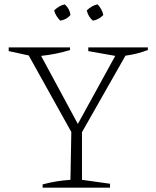

<svg xmlns="http://www.w3.org/2000/svg" viewBox="-20 -863 719 883"><path d="M176 0V-15Q210 -24 241.5 -29Q273 -34 304 -36L308 -256L112 -608L20 -628V-645H302V-633Q238 -613 169 -606L338 -293L510 -606L386 -628V-645H660V-633Q611 -614 557 -607L357 -255V-36L486 -18V0ZM278 -843Q301 -822 304 -794Q296 -784 283.5 -777Q271 -770 257 -768Q248 -777 240 -789.5Q232 -802 229 -815Q239 -825 251.5 -832.5Q264 -840 278 -843ZM429 -843Q438 -833 445.5 -820Q453 -807 455 -794Q446 -784 433.5 -777Q421 -770 407 -768Q386 -786 379 -815Q389 -825 401.5 -832.5Q414 -840 429 -843Z"/></svg>

Font: Piazzolla SC ExtraLight
Style: Regular
Weight: 200
Designer: Juan Pablo del Peral
Foundry: Huerta Tipografica
Version: Version 1.330